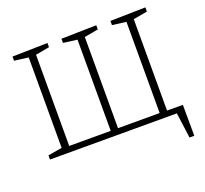

<svg xmlns="http://www.w3.org/2000/svg" viewBox="-143 -867 1293 1209"><g transform="rotate(-20 503.5 -262.5)"><path d="M928 170 905 0H55V-28L149 -44V-650L55 -662V-690L291 -695V-667L198 -650V-39H476V-650L383 -662V-690L618 -695V-667L525 -650V-39H804V-650L711 -662V-690L947 -695V-667L853 -650V-38L959 -37L960 170Z"/></g></svg>

Font: Bitter Light
Style: Regular
Weight: 300
Designer: Sol Matas, and Bitter project Authors
Foundry: Sol Matas
Version: Version 2.001